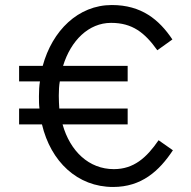

<svg xmlns="http://www.w3.org/2000/svg" viewBox="-20 -732 760 764"><path d="M430 12C543 12 613 -51 668 -134L611 -174C563 -104 512 -59 433 -59C334 -59 259 -130 229 -237H488V-300H216C215 -316 214 -332 214 -350V-352C214 -371 215 -392 218 -408H488V-470H231C262 -571 333 -641 422 -641C507 -641 556 -602 606 -532L666 -575C613 -654 543 -712 425 -712C291 -712 188 -610 150 -470H56V-408H139C136 -391 135 -370 135 -350V-348C135 -331 135 -316 137 -300H56V-237H147C182 -89 288 12 430 12Z"/></svg>

Font: Mission
Style: Regular
Weight: 400
Version: Version 1.000;FEAKit 1.0